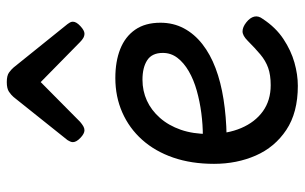

<svg xmlns="http://www.w3.org/2000/svg" viewBox="-186 -693 898 566"><g transform="rotate(-90 263.0 -410.0)"><path d="M293 19Q214 19 163 -15Q112 -49 87.5 -105Q63 -161 63 -228Q63 -295 81.5 -348.5Q100 -402 134 -440Q168 -478 214.5 -498.5Q261 -519 316 -519Q365 -519 401.5 -504.5Q438 -490 458.5 -460.5Q479 -431 479 -386Q479 -348 462.5 -317Q446 -286 416 -262.5Q386 -239 345 -223.5Q304 -208 253 -200Q202 -192 145 -191V-261Q178 -261 212.5 -265.5Q247 -270 279 -279Q311 -288 336 -302.5Q361 -317 375.5 -336Q390 -355 390 -379Q390 -411 368.5 -425Q347 -439 311 -439Q278 -439 249.5 -426Q221 -413 198.5 -387.5Q176 -362 163.5 -326Q151 -290 151 -244Q151 -189 168.5 -148Q186 -107 218 -84Q250 -61 295 -61Q325 -61 346 -68.5Q367 -76 385.5 -91.5Q404 -107 426 -129Q441 -144 453.5 -144Q466 -144 480 -133Q494 -122 497 -109.5Q500 -97 490 -84Q465 -46 431 -23.5Q397 -1 361.5 9Q326 19 293 19ZM162 -610Q152 -610 139.5 -622Q127 -634 127 -644Q127 -647 128 -650Q129 -653 133 -660L260 -819Q266 -826 275.5 -832.5Q285 -839 304 -839Q323 -839 332 -832.5Q341 -826 347 -819L475 -660Q480 -653 481 -650Q482 -647 482 -644Q482 -634 469 -622Q456 -610 447 -610Q440 -610 434 -613.5Q428 -617 422 -623L304 -739L187 -623Q180 -617 174 -613.5Q168 -610 162 -610Z"/></g></svg>

Font: Playwrite VN
Style: Regular
Weight: 400
Designer: Veronika Burian, José Scaglione
Foundry: TypeTogether
Version: Version 1.002